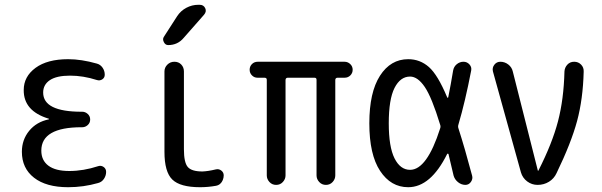

<svg xmlns="http://www.w3.org/2000/svg" viewBox="-20 -780 2540 810"><path d="M185.5 -276.4Q186.5 -276.4 186.5 -278.3Q186.5 -279.3 185.5 -279.3Q79.1 -311.5 80.1 -400.4Q80.1 -457 129.9 -493.7Q179.7 -530.3 267.6 -530.3Q323.2 -530.3 388.7 -511.7Q403.3 -507.8 412.6 -494.6Q421.9 -481.4 421.9 -464.8Q421.9 -452.1 411.6 -445.3Q401.4 -438.5 388.7 -442.4Q331.1 -460.9 275.4 -460.9Q218.8 -460.9 190.4 -441.9Q162.1 -422.9 162.1 -389.6Q162.1 -308.6 324.2 -308.6H327.1Q339.8 -308.6 350.1 -299.3Q360.4 -290 360.4 -275.9Q360.4 -261.7 350.1 -252.4Q339.8 -243.2 327.1 -243.2H324.2Q154.3 -243.2 154.3 -144.5Q154.3 -103.5 184.1 -81.1Q213.9 -58.6 272.5 -58.6Q332 -58.6 394.5 -79.1Q406.2 -83 417 -75.7Q427.7 -68.4 427.7 -54.7Q427.7 -39.1 418.5 -25.4Q409.2 -11.7 393.6 -7.8Q332 9.8 267.6 9.8Q174.8 9.8 123.5 -30.3Q72.3 -70.3 72.3 -139.6Q72.3 -190.4 103 -228Q133.8 -265.6 185.5 -276.4Z M890.6 -65.4Q903.3 -68.4 913.6 -60.5Q923.8 -52.7 923.8 -40Q923.8 -30.3 919.9 -20.5Q916 -10.7 908.7 -4.4Q901.4 2 890.6 3.9Q857.4 9.8 824.2 9.8Q740.2 9.8 707 -22.5Q673.8 -54.7 673.8 -139.6V-478.5Q673.8 -495.1 686 -507.3Q698.2 -519.5 715.8 -519.5Q733.4 -519.5 744.6 -507.8Q755.9 -496.1 755.9 -478.5V-150.4Q755.9 -94.7 772 -75.7Q788.1 -56.6 834 -56.6Q858.4 -57.6 890.6 -65.4ZM689.5 -589.8Q677.7 -589.8 671.4 -602.1Q665 -614.3 670.9 -624L727.5 -711.9Q742.2 -734.4 766.1 -747.1Q790 -759.8 816.4 -759.8H822.3Q838.9 -759.8 845.7 -745.6Q852.5 -731.4 840.8 -717.8L754.9 -620.1Q729.5 -589.8 689.5 -589.8Z M1066.4 -452.1Q1052.7 -452.1 1043 -461.9Q1033.2 -471.7 1033.2 -485.8Q1033.2 -500 1043 -509.8Q1052.7 -519.5 1067.4 -519.5H1433.6Q1447.3 -519.5 1457.5 -509.8Q1467.8 -500 1467.8 -485.8Q1467.8 -471.7 1458 -461.9Q1448.2 -452.1 1433.6 -452.1H1404.3Q1395.5 -452.1 1394.5 -443.4V-40Q1394.5 -24.4 1383.3 -12.2Q1372.1 0 1355 0Q1337.9 0 1326.7 -12.2Q1315.4 -24.4 1315.4 -40V-443.4Q1315.4 -452.1 1306.6 -452.1H1194.3Q1185.5 -452.1 1184.6 -443.4V-40Q1184.6 -24.4 1173.3 -12.2Q1162.1 0 1145 0Q1127.9 0 1116.7 -12.2Q1105.5 -24.4 1105.5 -40V-443.4Q1105.5 -452.1 1095.7 -452.1Z M1710 -457Q1668.9 -457 1644.5 -409.2Q1620.1 -361.3 1620.1 -259.8Q1620.1 -160.2 1644.5 -111.8Q1668.9 -63.5 1710 -63.5Q1781.2 -63.5 1836.9 -238.3Q1839.8 -246.1 1836.9 -253.9Q1801.8 -369.1 1772 -413.1Q1742.2 -457 1710 -457ZM1702.1 9.8Q1628.9 9.8 1583.5 -59.1Q1538.1 -127.9 1538.1 -259.8Q1538.1 -390.6 1583 -460.4Q1627.9 -530.3 1702.1 -530.3Q1752 -530.3 1789.6 -497.1Q1827.1 -463.9 1866.2 -370.1Q1869.1 -364.3 1871.1 -370.1Q1881.8 -422.9 1891.6 -482.4Q1894.5 -499 1907.2 -509.3Q1919.9 -519.5 1935.5 -519.5Q1950.2 -519.5 1960.4 -508.3Q1970.7 -497.1 1967.8 -482.4Q1942.4 -350.6 1914.1 -254.9Q1911.1 -246.1 1914.1 -238.3Q1941.4 -153.3 1971.7 -39.1Q1975.6 -25.4 1966.8 -12.7Q1958 0 1943.4 0Q1926.8 0 1912.6 -11.2Q1898.4 -22.5 1893.6 -39.1Q1891.6 -46.9 1883.8 -80.6Q1876 -114.3 1872.1 -129.9Q1871.1 -131.8 1869.1 -131.8Q1867.2 -131.8 1866.2 -129.9Q1796.9 9.8 1702.1 9.8Z M2177.7 -52.7 2059.6 -478.5Q2055.7 -494.1 2065.4 -506.8Q2075.2 -519.5 2090.8 -519.5Q2109.4 -519.5 2124.5 -507.8Q2139.6 -496.1 2143.6 -477.5L2249 -60.5Q2249 -59.6 2250 -59.6Q2252 -59.6 2252 -61.5Q2309.6 -174.8 2334 -268.1Q2358.4 -361.3 2361.3 -478.5Q2362.3 -495.1 2373.5 -507.3Q2384.8 -519.5 2402.3 -519.5Q2419.9 -519.5 2431.6 -507.3Q2443.4 -495.1 2442.4 -477.5Q2439.5 -362.3 2414.6 -269.5Q2389.6 -176.8 2328.1 -49.8Q2317.4 -26.4 2295.9 -13.2Q2274.4 0 2248 0Q2223.6 0 2204.1 -14.6Q2184.6 -29.3 2177.7 -52.7Z"/></svg>

Font: Rounded Mgen+ 1m regular
Style: Regular
Weight: 400
Designer: [Source Han Sans]
Ryoko NISHIZUKA  (kana & ideographs); Paul D. Hunt (Latin, Greek & Cyrillic); Wenlong ZHANG  (bopomofo
Version: Version 1.059.20150602